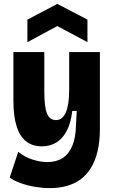

<svg xmlns="http://www.w3.org/2000/svg" viewBox="-20 -796 587 988"><path d="M237 172Q200 172 161 165.5Q122 159 88 147Q54 135 30 118L74 -15Q106 12 147 25Q188 38 224 38Q270 38 302 17.5Q334 -3 352 -45.5Q370 -88 371 -154L375 -225H352Q344 -160 322 -120Q300 -80 268 -61.5Q236 -43 196 -43Q147 -43 114.5 -68.5Q82 -94 65.5 -146Q49 -198 49 -278V-528H208V-325Q208 -245 222 -211.5Q236 -178 268 -178Q285 -178 297.5 -188Q310 -198 318.5 -217Q327 -236 331.5 -265Q336 -294 336 -333V-528H494V-132Q494 -67 482 -17.5Q470 32 448 68Q426 104 394.5 127Q363 150 323 161Q283 172 237 172ZM121 -579V-695L275 -776L430 -695V-579L275 -662Z"/></svg>

Font: Bricolage Grotesque SemiCondensed ExtraBold
Style: Regular
Weight: 800
Width: 4
Designer: Mathieu Triay
Foundry: Atelier Triay
Version: Version 1.001;gftools[0.9.33.dev8+g029e19f]